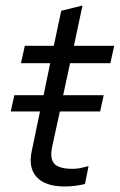

<svg xmlns="http://www.w3.org/2000/svg" viewBox="-20 -667 434 696"><path d="M215 9Q145 9 113.5 -24.5Q82 -58 95 -119L125 -263H19L32 -322H138L162 -438H56L70 -501H175L202 -628L279 -647L248 -501H394L380 -438H234L209 -322H356L343 -263H197L169 -135Q160 -92 177 -73.5Q194 -55 243 -55Q257 -55 270 -57.5Q283 -60 301 -65L288 0Q272 4 252.5 6.5Q233 9 215 9Z"/></svg>

Font: Red Hat Display VF
Style: Italic
Weight: 300
Italic angle: -12°
Designer: Pentagram, MCKL
Foundry: Pentagram, MCKL
Version: Version 1.023